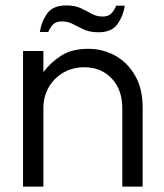

<svg xmlns="http://www.w3.org/2000/svg" viewBox="-20 -688 606 708"><path d="M65 0V-500H140V-422Q167 -458 206 -483Q245 -508 306 -508Q358 -508 403.5 -483.5Q449 -459 477.5 -410.5Q506 -362 506 -291V0H431V-289Q431 -357 392 -398.5Q353 -440 291 -440Q249 -440 215 -421Q181 -402 160.5 -367.5Q140 -333 140 -288V0ZM344 -569Q311 -569 289.5 -579Q268 -589 249.5 -599Q231 -609 208 -609Q185 -609 174 -596Q163 -583 158 -570H127Q132 -607 153.5 -637.5Q175 -668 224 -668Q256 -668 277.5 -658Q299 -648 317.5 -637.5Q336 -627 359 -627Q381 -627 392.5 -640.5Q404 -654 408 -667H440Q435 -630 413.5 -599.5Q392 -569 344 -569Z"/></svg>

Font: Questrial
Style: Regular
Weight: 400
Designer: Joe Prince, Laura Meseguer
Foundry: Joe Prince, Laura Meseguer
Version: Version 2.000; ttfautohint (v1.8.3)